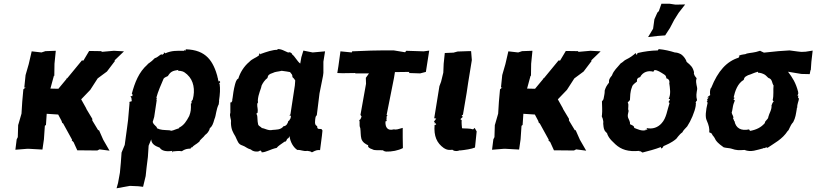

<svg xmlns="http://www.w3.org/2000/svg" viewBox="-20 -807 4405 1036"><path d="M294 -189 312 -155 316 -143 320 -142 369 -53 367 -50 377 -40 397 4 505 5 517 -1 571 6 537 -53 514 -105 510 -104 478 -157V-166L445 -221H446L418 -271C435 -288 450 -305 467 -322L507 -384L557 -421L601 -479L597 -480L649 -530L594 -533L527 -527L529 -531L461 -532L430 -480L422 -481L343 -385L338 -383L339 -381L295 -328L252 -329L271 -399L273 -397L274 -463L281 -533L225 -531L204 -524L151 -530L135 -461L118 -402L111 -334L119 -336L106 -325L100 -258L96 -194L79 -135L78 -133L76 -67L70 -55L63 1L125 -4H138L209 0L217 -55L222 -128L228 -133L232 -193Z M910 7C909 16 905 15 910 14L913 10C924 9 947 6 961 9C977 -2 990 -5 1008 -5C1009 -5 1012 -18 1015 -10C1025 -24 1037 -26 1056 -43C1058 -53 1079 -66 1087 -79C1095 -84 1109 -98 1112 -115C1124 -124 1130 -138 1137 -164C1147 -186 1145 -216 1162 -248C1157 -245 1164 -254 1162 -265C1167 -298 1169 -328 1165 -355C1156 -353 1169 -360 1168 -365C1162 -372 1165 -373 1159 -366C1160 -375 1158 -374 1156 -374C1158 -380 1156 -386 1153 -387C1154 -390 1160 -384 1149 -397C1150 -392 1156 -395 1155 -389C1131 -476 1094 -538 982 -541C985 -530 973 -535 979 -537C980 -541 975 -535 973 -533C932 -533 908 -535 871 -519C871 -524 871 -517 864 -526C867 -515 863 -518 853 -510C854 -512 851 -515 851 -515C835 -505 828 -496 815 -493C794 -470 777 -464 776 -459C729 -418 707 -361 691 -300C694 -303 696 -297 694 -288C686 -289 689 -288 684 -287L689 -279L691 -261L678 -257L679 -251L671 -159L665 -113L653 -25L636 16L632 71L627 125L617 180L609 209L681 196L727 198L752 201L766 143L771 96C773 77 776 59 778 40L782 -21L796 -55C797 -32 814 -20 842 -10C851 5 873 13 910 7ZM899 -103 894 -104C862 -106 847 -105 827 -115C827 -127 810 -129 804 -149L812 -176L826 -269L822 -266C825 -271 828 -274 824 -281C831 -309 851 -356 863 -383C869 -391 883 -394 886 -397C901 -421 911 -425 944 -430C937 -428 945 -423 941 -425C958 -425 971 -423 990 -405C985 -408 990 -408 991 -403C989 -401 992 -405 991 -404C1025 -373 1034 -322 1020 -270C1013 -260 1015 -263 1012 -256L1015 -253C1015 -251 1010 -246 1010 -249C1011 -216 1010 -205 1001 -181C985 -151 973 -133 950 -120C954 -122 946 -121 946 -115C920 -107 906 -98 899 -103Z M1475 -542 1479 -538C1454 -540 1415 -526 1387 -516C1385 -517 1394 -520 1383 -513C1381 -509 1388 -520 1379 -518C1381 -513 1372 -508 1379 -509C1360 -494 1342 -491 1325 -473C1296 -449 1275 -414 1266 -383C1254 -378 1251 -360 1248 -351C1241 -325 1237 -296 1234 -271C1235 -271 1234 -272 1234 -276C1232 -261 1236 -267 1229 -255L1223 -254C1222 -232 1224 -215 1223 -199C1216 -179 1230 -162 1226 -147C1228 -136 1232 -136 1226 -145C1227 -108 1237 -93 1250 -71C1263 -44 1265 -29 1288 -22C1306 -16 1310 -7 1334 0C1345 11 1369 14 1379 8C1386 2 1391 8 1392 15C1416 15 1439 -2 1473 -9C1480 -19 1495 -28 1516 -43C1518 -41 1525 -43 1529 -57C1539 -62 1542 -70 1542 -74C1546 -40 1563 -12 1584 2C1606 1 1618 11 1638 7C1649 9 1656 9 1663 15C1687 2 1694 2 1707 3L1717 -74L1720 -103C1718 -105 1717 -108 1714 -111C1695 -111 1692 -111 1691 -127C1674 -132 1681 -159 1682 -172L1686 -184L1689 -182L1704 -303L1716 -363L1723 -398L1725 -414V-474L1734 -530L1667 -524L1617 -534L1606 -498L1600 -464C1583 -477 1572 -502 1556 -514C1556 -522 1539 -529 1536 -523C1514 -532 1498 -544 1475 -542ZM1573 -373 1571 -346 1547 -189 1541 -185 1550 -182 1548 -169C1543 -163 1541 -153 1536 -155C1534 -144 1526 -126 1510 -126C1495 -105 1468 -108 1451 -106C1428 -100 1408 -115 1393 -116C1389 -123 1377 -125 1373 -135C1368 -154 1370 -179 1367 -186C1360 -196 1366 -195 1370 -199C1373 -222 1367 -226 1368 -247L1372 -254C1372 -259 1371 -269 1371 -263C1373 -301 1390 -329 1391 -344C1397 -358 1409 -376 1423 -386C1426 -402 1432 -407 1451 -413C1466 -421 1481 -420 1500 -425C1522 -422 1536 -420 1545 -418C1556 -403 1557 -407 1558 -391C1564 -386 1569 -380 1573 -373Z M2046 4C2047 5 2059 9 2050 15L2054 10C2056 3 2059 12 2061 11C2095 12 2129 5 2154 -8L2153 -65V-117C2129 -110 2118 -106 2105 -109C2069 -99 2058 -123 2060 -152C2070 -155 2067 -153 2065 -160L2066 -168V-178L2071 -186H2066L2106 -387L2111 -418L2190 -419L2186 -413L2247 -411L2278 -419L2296 -534L2266 -530C2234 -531 2204 -532 2172 -533L2166 -525L2105 -535H2040L1981 -534L1880 -530L1878 -524L1817 -530L1806 -450L1800 -413L1828 -412L1896 -413L1898 -411H1971L1954 -387L1955 -355L1925 -187L1931 -178L1925 -164L1918 -158C1924 -149 1916 -132 1924 -116C1927 -96 1925 -77 1930 -58C1936 -39 1953 -29 1967 -23C1962 -13 1977 -5 1988 -2C2001 7 2029 2 2046 4Z M2471 -184 2478 -188 2498 -306 2506 -360 2513 -403 2526 -483 2522 -531H2505L2449 -529L2427 -523L2380 -521L2374 -463L2372 -415L2360 -366L2351 -342L2323 -169L2334 -167L2323 -153L2321 -154C2326 -144 2330 -143 2321 -140C2332 -143 2328 -143 2334 -137C2324 -128 2329 -133 2325 -134C2320 -72 2337 -35 2375 -8C2392 3 2403 3 2421 1C2427 6 2437 11 2457 6L2454 5C2464 6 2466 0 2462 5C2490 2 2525 -3 2543 -11L2552 -98L2541 -117L2533 -109C2529 -109 2525 -111 2520 -112C2493 -115 2485 -113 2473 -115C2472 -127 2470 -140 2471 -159C2469 -160 2467 -162 2464 -164L2477 -176C2475 -179 2474 -182 2471 -184Z M2866 -189 2884 -155 2888 -143 2892 -142 2941 -53 2939 -50 2949 -40 2969 4 3077 5 3089 -1 3143 6 3109 -53 3086 -105 3082 -104 3050 -157V-166L3017 -221H3018L2990 -271C3007 -288 3022 -305 3039 -322L3079 -384L3129 -421L3173 -479L3169 -480L3221 -530L3166 -533L3099 -527L3101 -531L3033 -532L3002 -480L2994 -481L2915 -385L2910 -383L2911 -381L2867 -328L2824 -329L2843 -399L2845 -397L2846 -463L2853 -533L2797 -531L2776 -524L2723 -530L2707 -461L2690 -402L2683 -334L2691 -336L2678 -325L2672 -258L2668 -194L2651 -135L2650 -133L2648 -67L2642 -55L2635 1L2697 -4H2710L2781 0L2789 -55L2794 -128L2800 -133L2804 -193Z M3237 -275 3235 -269 3228 -260C3228 -234 3231 -214 3228 -184C3224 -179 3233 -171 3234 -158C3237 -149 3234 -141 3235 -138C3237 -129 3235 -117 3243 -102C3246 -96 3258 -89 3257 -83C3268 -55 3292 -38 3301 -28C3332 0 3369 13 3430 7C3434 9 3424 12 3434 9C3441 10 3442 15 3447 16C3475 9 3517 -2 3547 -14C3543 -8 3553 -3 3550 -6C3562 -15 3559 -18 3559 -18C3576 -26 3602 -35 3629 -58C3630 -58 3645 -82 3662 -93C3665 -102 3680 -116 3688 -125C3708 -155 3729 -204 3734 -236C3734 -239 3734 -251 3737 -248C3729 -251 3738 -263 3741 -265V-267C3735 -290 3738 -302 3742 -327C3743 -337 3733 -357 3737 -380C3740 -375 3738 -386 3738 -386C3731 -394 3721 -407 3725 -417C3718 -445 3708 -454 3685 -473C3683 -484 3669 -505 3655 -514C3641 -521 3635 -523 3621 -524C3596 -532 3567 -539 3535 -542C3528 -536 3533 -540 3530 -535C3492 -534 3460 -530 3421 -521C3416 -517 3422 -517 3415 -511C3414 -510 3411 -522 3409 -520C3397 -509 3382 -497 3357 -485C3349 -482 3342 -472 3329 -465C3310 -441 3292 -428 3282 -400C3268 -383 3265 -377 3266 -361C3252 -343 3249 -337 3243 -319C3243 -297 3239 -291 3237 -275ZM3588 -273C3595 -273 3600 -272 3594 -275L3595 -269L3588 -258C3588 -257 3588 -252 3593 -252C3580 -213 3576 -170 3550 -142C3530 -119 3501 -109 3469 -116C3472 -110 3470 -110 3474 -106C3459 -109 3463 -110 3465 -105C3443 -98 3420 -110 3402 -117C3403 -128 3389 -132 3379 -137C3382 -149 3372 -163 3369 -172C3365 -184 3369 -193 3372 -209C3365 -222 3376 -239 3367 -254L3379 -267C3381 -290 3379 -309 3390 -337C3392 -346 3396 -351 3417 -367C3415 -380 3421 -388 3434 -391C3448 -419 3479 -428 3505 -420C3506 -419 3507 -425 3512 -429C3528 -429 3543 -418 3564 -405C3569 -400 3573 -402 3576 -384C3594 -381 3594 -359 3591 -360C3595 -331 3601 -299 3588 -273ZM3549 -787 3535 -747 3527 -739 3511 -703 3504 -652 3477 -607 3528 -613 3569 -616 3595 -656 3618 -700 3642 -738 3677 -783 3625 -782 3592 -787Z M4349 -407 4353 -427 4355 -430 4358 -473 4365 -534 4327 -528 4304 -527 4285 -529 4240 -535 4180 -531 4102 -523 4083 -532C4083 -527 4084 -535 4081 -533C4050 -522 4030 -523 4009 -518C3999 -511 3982 -516 3966 -505C3975 -501 3965 -500 3966 -496C3901 -476 3854 -424 3818 -334C3810 -328 3810 -305 3812 -294C3803 -286 3801 -289 3797 -279C3807 -283 3806 -283 3802 -278C3797 -273 3793 -269 3798 -263L3793 -257C3792 -260 3804 -247 3799 -256C3787 -207 3785 -175 3793 -158C3805 -131 3809 -112 3807 -93C3817 -90 3827 -82 3822 -81C3836 -65 3838 -59 3842 -51C3855 -32 3876 -19 3885 -12C3900 -8 3918 -8 3926 -5C3954 5 3969 4 3997 2C4033 16 4063 2 4100 -7C4091 -6 4104 -6 4101 -13C4099 -1 4112 -13 4112 -10C4108 -9 4117 -15 4121 -9C4157 -34 4201 -55 4230 -100C4239 -105 4241 -128 4260 -148C4273 -173 4274 -189 4280 -223C4276 -222 4284 -230 4282 -226C4280 -244 4290 -261 4291 -275C4283 -282 4287 -280 4288 -293L4286 -290C4287 -290 4280 -283 4287 -303C4285 -307 4286 -298 4289 -306C4278 -305 4290 -307 4287 -310C4274 -361 4256 -388 4232 -420L4304 -408ZM4070 -420 4071 -414C4081 -416 4098 -409 4105 -405C4114 -400 4121 -390 4127 -386C4148 -381 4145 -357 4154 -346C4151 -323 4156 -292 4149 -267L4155 -258C4147 -257 4144 -236 4143 -240C4146 -216 4130 -195 4126 -177C4125 -161 4107 -157 4107 -143C4087 -120 4063 -107 4024 -100C4029 -99 4026 -103 4027 -105C4018 -101 4024 -106 4023 -109C3978 -99 3950 -116 3943 -154C3939 -152 3942 -164 3935 -165C3942 -177 3930 -187 3928 -199C3932 -210 3934 -235 3938 -246C3940 -252 3943 -258 3945 -265C3936 -272 3935 -269 3944 -278C3947 -274 3938 -287 3938 -279C3946 -316 3960 -357 3993 -376C3997 -395 4007 -395 4016 -401C4039 -408 4046 -414 4070 -420Z"/></svg>

Font: Asimov Print
Style: DIt
Weight: 250
Width: 0
Designer: Google
Version: Version 2.000980: 2014